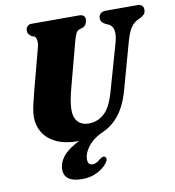

<svg xmlns="http://www.w3.org/2000/svg" viewBox="-98 -787 1010 1105"><g transform="rotate(-10 407.0 -234.5)"><path d="M540 -235 618 -509.5Q643 -600 593 -620L582 -624Q564.5 -634 558.2 -642.5Q552 -651 552.5 -664.5Q552.5 -679 563 -689.5Q573.5 -700 593.5 -700H780Q797.5 -700 806 -691Q814.5 -682 814.5 -668Q814.5 -650 805.5 -640.5Q796.5 -631 781 -623.5L771.5 -619Q744 -607 726.2 -580.5Q708.5 -554 694.5 -503.5L618 -228Q593 -139.5 549.5 -86.5Q506 -33.5 443.5 -9.5Q391.5 17.5 365.2 54.2Q339 91 339 122.5Q339 157.5 366.5 157.5Q378.5 157.5 389.8 151.8Q401 146 412.5 136Q421 129.5 427.8 126.5Q434.5 123.5 441.5 126Q448.5 128.5 450.5 138.5Q452.5 148.5 440.5 164Q420 192 381.2 211.5Q342.5 231 293.5 231Q241 231 214.8 212Q188.5 193 188.5 158.5Q188.5 118 217.2 81.5Q246 45 312.5 12H309.5Q231.5 12 180.5 -12.5Q129.5 -37 104.8 -78Q80 -119 80.5 -169Q81 -201 90.8 -243.2Q100.5 -285.5 109 -317.5L173 -559.5Q179 -581.5 176.5 -600Q174 -618.5 164.5 -624.5L148.5 -630Q136.5 -639.5 131.5 -646.8Q126.5 -654 127 -667.5Q127 -680.5 135.8 -690.2Q144.5 -700 159 -700H437Q473.5 -700 473 -669.5Q472.5 -656.5 466 -644.2Q459.5 -632 445.5 -626L427.5 -621.5Q412.5 -615.5 405.8 -601Q399 -586.5 391 -557.5L327.5 -318.5Q313 -265.5 307 -232.2Q301 -199 300.5 -175Q300 -126 323.2 -101.8Q346.5 -77.5 386.5 -77.5Q436.5 -77.5 475.8 -111.8Q515 -146 540 -235Z"/></g></svg>

Font: Fraunces 72pt S050 Black
Style: Italic
Weight: 900
Italic angle: -16°
Version: Version 1.000; ttfautohint (v1.8.3)